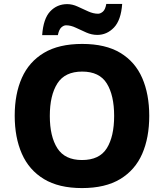

<svg xmlns="http://www.w3.org/2000/svg" viewBox="-20 -949 836 979"><path d="M741 -358Q741 -247 705 -164.5Q669 -82 593 -36Q517 10 398 10Q280 10 204 -36Q128 -82 91.5 -165Q55 -248 55 -359Q55 -470 91.5 -552Q128 -634 204 -679.5Q280 -725 399 -725Q518 -725 593.5 -679.5Q669 -634 705 -551.5Q741 -469 741 -358ZM234 -358Q234 -253 272.5 -193Q311 -133 398 -133Q487 -133 524.5 -193Q562 -253 562 -358Q562 -463 524.5 -523.5Q487 -584 399 -584Q311 -584 272.5 -523.5Q234 -463 234 -358ZM195 -770Q201 -854 236 -891Q271 -928 323 -928Q349 -928 376 -915.5Q403 -903 429.5 -891Q456 -879 480 -879Q492 -879 504.5 -889.5Q517 -900 522 -929H603Q597 -846 561 -808.5Q525 -771 476 -771Q448 -771 420.5 -783Q393 -795 367 -807.5Q341 -820 317 -820Q305 -820 293 -809.5Q281 -799 275 -770Z"/></svg>

Font: Noto Sans ExtraBold
Style: Regular
Weight: 800
Designer: Monotype Design Team
Foundry: Monotype Imaging Inc.
Version: Version 2.007